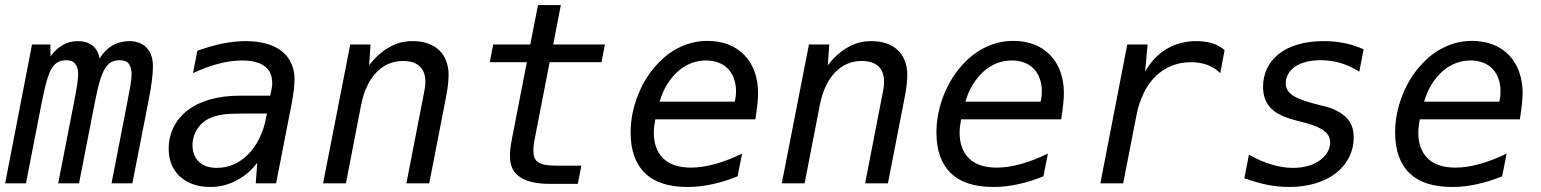

<svg xmlns="http://www.w3.org/2000/svg" viewBox="-27 -722 6067 756"><path d="M-6.8 0H75.2L136.2 -313C151.9 -393.1 164.1 -434.1 178.7 -456.1C192.4 -476.6 210.9 -484.9 233.4 -484.9C250.5 -484.9 262.2 -480 269.5 -470.2C277.8 -459.5 280.8 -444.8 280.8 -430.2C280.8 -418.5 278.8 -401.4 276.9 -388.2C273.9 -367.7 266.6 -330.1 263.2 -313L202.1 0H284.2L345.2 -313C359.9 -387.7 371.6 -429.2 387.2 -453.6C400.4 -474.1 417.5 -484.9 443.8 -484.9C460.9 -484.9 472.7 -480.5 480 -471.2C487.3 -461.9 491.2 -445.8 491.2 -430.2C491.2 -420.4 489.7 -403.8 486.8 -386.7C485.4 -377.4 477.1 -333 473.1 -313L412.1 0H494.1L556.2 -316.9C564 -356.9 567.9 -378.9 570.8 -402.3C573.7 -424.3 575.2 -447.3 575.2 -460.4C575.2 -485.4 569.8 -513.7 550.3 -534.2C533.2 -551.8 508.8 -560.1 481.9 -560.1C459 -560.1 435.1 -554.2 415 -542.5C396 -531.2 378.4 -514.2 365.2 -491.2C361.8 -512.7 353 -529.8 337.9 -542C322.8 -554.2 303.2 -560.1 279.3 -560.1C257.8 -560.1 238.8 -555.2 220.7 -544.9C202.6 -534.7 186 -519.5 171.9 -500L171.4 -546.9H99.1Z M800.8 14.2C837.9 14.2 870.6 5.9 902.8 -10.7C934.6 -26.9 962.4 -50.3 985.8 -81.1L980 0H1060.1L1121.1 -312C1124.5 -330.1 1127.4 -347.2 1129.9 -368.2C1131.8 -385.3 1132.8 -398.4 1132.8 -409.7C1132.8 -456.5 1114.7 -494.6 1083 -520C1049.3 -546.9 1000 -560.1 940.4 -560.1C912.6 -560.1 881.8 -557.1 850.1 -550.8C818.4 -544.4 785.2 -534.7 750 -522L732.9 -434.1C769 -450.7 803.2 -463.4 835.9 -471.7C868.2 -480 898.9 -483.9 926.8 -483.9C966.8 -483.9 995.1 -475.6 1014.2 -461.9C1031.7 -449.2 1044.9 -429.7 1044.9 -392.6C1044.9 -391.6 1044.9 -387.7 1044.4 -384.3L1043 -375L1037.1 -345.2H917C832 -345.2 761.7 -325.7 712.4 -288.1C663.1 -250.5 637.2 -196.3 637.2 -136.7C637.2 -92.3 651.4 -54.2 682.1 -26.4C711.9 0.5 752.9 14.2 800.8 14.2ZM827.1 -61C794.9 -61 772 -69.8 756.3 -85C742.7 -98.1 731 -119.1 731 -149.9C731 -173.3 737.8 -195.8 751 -215.8C767.1 -240.2 787.6 -252 804.2 -258.8C816.9 -264.2 834.5 -269 853.5 -271.5C872.6 -273.9 901.4 -274.9 939.9 -274.9H1023.9L1020 -254.9C1009.3 -199.2 985.4 -149.4 949.2 -113.3C915 -79.1 873.5 -61 827.1 -61Z M1245.1 0H1335L1395 -309.1C1405.8 -363.8 1425.8 -406.2 1454.6 -436.5C1483.4 -466.8 1518.6 -481.9 1560.5 -481.9C1588.4 -481.9 1610.4 -475.1 1625.5 -460.9C1640.6 -446.8 1647.9 -427.2 1647.9 -398.9C1647.9 -382.3 1645.5 -373 1640.6 -346.2C1639.6 -342.3 1641.1 -345.2 1639.2 -339.4L1573.2 0H1663.1L1729 -338.9C1733.4 -361.8 1735.4 -374 1736.8 -387.2C1738.3 -400.4 1739.3 -417.5 1739.3 -428.2C1739.3 -467.3 1726.1 -502 1701.7 -524.9C1676.8 -548.3 1640.6 -560.1 1598.1 -560.1C1562 -560.1 1533.7 -551.8 1505.9 -536.1C1477.1 -520 1450.7 -496.6 1426.3 -464.8L1432.1 -546.9H1352.1Z M2139.2 2H2248L2262.2 -69.8H2161.1C2127.9 -69.8 2105 -74.2 2092.3 -83C2079.1 -91.8 2073.2 -106.4 2073.2 -128.4C2073.2 -134.8 2073.7 -143.1 2074.7 -151.4C2075.7 -157.7 2074.7 -155.8 2079.1 -178.2L2137.2 -477.1H2341.3L2355 -546.9H2151.4L2181.2 -702.1H2091.3L2061 -546.9H1915L1901.4 -477.1H2047.4L1989.3 -178.2C1985.8 -161.1 1983.9 -147 1982.9 -138.7C1981.4 -127.4 1981 -116.2 1981 -108.4C1981 -69.3 1993.7 -43.5 2019.5 -25.4C2043.9 -8.3 2081.5 2 2139.2 2Z M2680.7 14.2C2715.8 14.2 2745.1 10.3 2777.3 3.4C2811 -3.9 2840.3 -12.7 2877.4 -27.8L2895 -117.2C2857.9 -99.1 2822.3 -85.4 2788.6 -76.2C2754.4 -66.9 2723.6 -62 2693.4 -62C2647 -62 2609.9 -73.7 2585 -97.7C2560.1 -121.6 2547.4 -156.2 2547.4 -199.7C2547.4 -208 2547.9 -215.3 2548.8 -223.6C2549.8 -231.9 2551.3 -241.7 2553.2 -252H2947.3C2952.1 -282.7 2954.6 -304.7 2955.6 -314.9C2957 -331.1 2958 -342.3 2958 -356C2958 -415.5 2939.5 -468.8 2903.8 -505.4C2869.6 -540.5 2820.8 -561 2759.3 -561C2722.2 -561 2689 -553.7 2656.2 -539.1C2624.5 -524.9 2595.7 -505.4 2566.4 -475.1C2531.7 -439.5 2504.9 -397.5 2485.4 -348.6C2465.8 -299.8 2456.1 -250 2456.1 -200.2C2456.1 -130.4 2475.1 -76.7 2512.2 -40.5C2548.3 -5.4 2603 14.2 2680.7 14.2ZM2570.3 -321.8C2584.5 -372.6 2611.3 -413.1 2641.1 -439.9C2675.3 -470.7 2714.4 -483.9 2752.9 -483.9C2787.6 -483.9 2818.4 -473.1 2839.4 -451.2C2860.4 -429.2 2871.1 -398.4 2871.1 -361.8C2871.1 -354 2870.6 -349.1 2870.1 -343.8C2869.6 -337.9 2868.2 -330.6 2866.2 -321.8Z M3051.3 0H3141.1L3201.2 -309.1C3211.9 -363.8 3231.9 -406.2 3260.7 -436.5C3289.6 -466.8 3324.7 -481.9 3366.7 -481.9C3394.5 -481.9 3416.5 -475.1 3431.6 -460.9C3446.8 -446.8 3454.1 -427.2 3454.1 -398.9C3454.1 -382.3 3451.7 -373 3446.8 -346.2C3445.8 -342.3 3447.3 -345.2 3445.3 -339.4L3379.4 0H3469.2L3535.2 -338.9C3539.6 -361.8 3541.5 -374 3543 -387.2C3544.4 -400.4 3545.4 -417.5 3545.4 -428.2C3545.4 -467.3 3532.2 -502 3507.8 -524.9C3482.9 -548.3 3446.8 -560.1 3404.3 -560.1C3368.2 -560.1 3339.8 -551.8 3312 -536.1C3283.2 -520 3256.8 -496.6 3232.4 -464.8L3238.3 -546.9H3158.2Z M3884.8 14.2C3919.9 14.2 3949.2 10.3 3981.4 3.4C4015.1 -3.9 4044.4 -12.7 4081.5 -27.8L4099.1 -117.2C4062 -99.1 4026.4 -85.4 3992.7 -76.2C3958.5 -66.9 3927.7 -62 3897.5 -62C3851.1 -62 3814 -73.7 3789.1 -97.7C3764.2 -121.6 3751.5 -156.2 3751.5 -199.7C3751.5 -208 3752 -215.3 3752.9 -223.6C3753.9 -231.9 3755.4 -241.7 3757.3 -252H4151.4C4156.2 -282.7 4158.7 -304.7 4159.7 -314.9C4161.1 -331.1 4162.1 -342.3 4162.1 -356C4162.1 -415.5 4143.6 -468.8 4107.9 -505.4C4073.7 -540.5 4024.9 -561 3963.4 -561C3926.3 -561 3893.1 -553.7 3860.4 -539.1C3828.6 -524.9 3799.8 -505.4 3770.5 -475.1C3735.8 -439.5 3709 -397.5 3689.5 -348.6C3669.9 -299.8 3660.2 -250 3660.2 -200.2C3660.2 -130.4 3679.2 -76.7 3716.3 -40.5C3752.4 -5.4 3807.1 14.2 3884.8 14.2ZM3774.4 -321.8C3788.6 -372.6 3815.4 -413.1 3845.2 -439.9C3879.4 -470.7 3918.5 -483.9 3957 -483.9C3991.7 -483.9 4022.5 -473.1 4043.5 -451.2C4064.5 -429.2 4075.2 -398.4 4075.2 -361.8C4075.2 -354 4074.7 -349.1 4074.2 -343.8C4073.7 -337.9 4072.3 -330.6 4070.3 -321.8Z M4305.7 0H4395.5L4447.8 -268.1C4460 -331.5 4485.8 -385.3 4523.4 -421.9C4561 -458.5 4608.9 -477.1 4662.1 -477.1C4685.1 -477.1 4707.5 -473.6 4727.1 -466.3C4745.1 -459.5 4763.2 -448.2 4777.8 -434.1L4794.9 -524.9C4781.2 -536.6 4763.7 -545.9 4747.6 -551.3C4729.5 -557.1 4706.5 -560.1 4683.6 -560.1C4641.1 -560.1 4601.6 -549.8 4566.9 -529.3C4532.2 -508.8 4503.9 -479 4481.9 -439.9L4491.7 -546.9H4411.6Z M5049.3 14.2C5120.6 14.2 5186 -3.9 5232.9 -40C5278.3 -75.2 5303.2 -125 5303.2 -180.2C5303.2 -214.4 5293.9 -238.3 5274.9 -258.3C5253.9 -279.8 5222.7 -294.9 5189.5 -303.2L5154.3 -312C5150.9 -313 5153.3 -312 5143.6 -314.9C5084 -332 5035.6 -348.1 5035.6 -394.5C5035.6 -417 5046.9 -442.4 5072.8 -460C5097.2 -476.6 5133.3 -484.9 5173.3 -484.9C5200.7 -484.9 5228 -481 5252.4 -473.6C5275.4 -466.8 5302.2 -454.6 5325.2 -439.9L5342.3 -527.8C5318.4 -538.6 5293.5 -546.9 5267.1 -552.2C5240.7 -557.6 5212.9 -560.1 5185.1 -560.1C5109.4 -560.1 5050.3 -542 5010.3 -511.2C4967.8 -478.5 4946.3 -432.1 4946.3 -380.9C4946.3 -346.2 4956.1 -317.9 4976.1 -296.9C4996.1 -275.9 5026.4 -261.2 5068.4 -250L5101.1 -241.2L5114.7 -237.8C5186 -218.3 5210.4 -194.8 5210.4 -160.6C5210.4 -135.3 5196.8 -109.9 5169.4 -90.3C5142.1 -70.8 5106.4 -61 5064 -61C5035.6 -61 5009.3 -65.4 4980 -74.2C4951.2 -82.5 4921.4 -95.7 4890.6 -112.8L4872.6 -20C4903.8 -9.3 4934.6 0 4963.9 5.9C4988.3 10.7 5018.6 14.2 5049.3 14.2Z M5690.9 14.2C5726.1 14.2 5755.4 10.3 5787.6 3.4C5821.3 -3.9 5850.6 -12.7 5887.7 -27.8L5905.3 -117.2C5868.2 -99.1 5832.5 -85.4 5798.8 -76.2C5764.6 -66.9 5733.9 -62 5703.6 -62C5657.2 -62 5620.1 -73.7 5595.2 -97.7C5570.3 -121.6 5557.6 -156.2 5557.6 -199.7C5557.6 -208 5558.1 -215.3 5559.1 -223.6C5560.1 -231.9 5561.5 -241.7 5563.5 -252H5957.5C5962.4 -282.7 5964.8 -304.7 5965.8 -314.9C5967.3 -331.1 5968.3 -342.3 5968.3 -356C5968.3 -415.5 5949.7 -468.8 5914.1 -505.4C5879.9 -540.5 5831.1 -561 5769.5 -561C5732.4 -561 5699.2 -553.7 5666.5 -539.1C5634.8 -524.9 5606 -505.4 5576.7 -475.1C5542 -439.5 5515.1 -397.5 5495.6 -348.6C5476.1 -299.8 5466.3 -250 5466.3 -200.2C5466.3 -130.4 5485.4 -76.7 5522.5 -40.5C5558.6 -5.4 5613.3 14.2 5690.9 14.2ZM5580.6 -321.8C5594.7 -372.6 5621.6 -413.1 5651.4 -439.9C5685.5 -470.7 5724.6 -483.9 5763.2 -483.9C5797.9 -483.9 5828.6 -473.1 5849.6 -451.2C5870.6 -429.2 5881.3 -398.4 5881.3 -361.8C5881.3 -354 5880.9 -349.1 5880.4 -343.8C5879.9 -337.9 5878.4 -330.6 5876.5 -321.8Z"/></svg>

Font: Hack
Style: Oblique
Weight: 400
Italic angle: -12°
Monospace: yes
Designer: Christopher Simpkins
Foundry: Christopher Simpkins
Version: Version 2.010